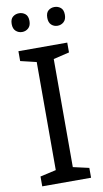

<svg xmlns="http://www.w3.org/2000/svg" viewBox="-99 -954 538 999"><g transform="rotate(-10 169.5 -454.0)"><path d="M298 0H40V-52L124 -71V-642L40 -662V-714H298V-662L214 -642V-71L298 -52ZM30 -859Q30 -885 44 -896.5Q58 -908 77 -908Q96 -908 110 -896.5Q124 -885 124 -859Q124 -834 110 -821.5Q96 -809 77 -809Q58 -809 44 -821.5Q30 -834 30 -859ZM218 -859Q218 -885 231.5 -896.5Q245 -908 264 -908Q283 -908 297 -896.5Q311 -885 311 -859Q311 -834 297 -821.5Q283 -809 264 -809Q245 -809 231.5 -821.5Q218 -834 218 -859Z"/></g></svg>

Font: Noto Sans Ambassadori
Style: Regular
Weight: 400
Designer: Monotype Design Team
Foundry: Monotype Imaging Inc.
Version: Version 2.013